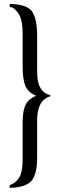

<svg xmlns="http://www.w3.org/2000/svg" viewBox="-20 -731 313 969"><path d="M94.2 72.8V-108.4Q94.2 -153.3 101.3 -180.2Q108.4 -207 122.3 -221.7Q136.2 -236.3 162.1 -247.6Q121.1 -265.1 107.7 -298.3Q94.2 -331.5 94.2 -398.9V-563.5Q94.2 -625.5 77.1 -656.2Q68.4 -671.9 57.9 -681.4Q47.4 -690.9 42.2 -692.9Q37.1 -694.8 29.3 -696.8V-711.4Q115.2 -709 140.6 -674.8Q167.5 -638.2 167.5 -548.3V-373.5Q167.5 -339.8 172.6 -316.4Q177.7 -293 193.1 -274.7Q208.5 -256.3 234.4 -250.5V-245.1Q167.5 -226.1 167.5 -124.5V64.9Q167.5 146.5 139.6 180.7Q111.3 214.8 29.3 217.3V202.6Q59.6 194.3 78.6 161.6Q94.2 134.8 94.2 72.8Z"/></svg>

Font: Libertinage
Style: l
Weight: 400
Designer: OSP
Foundry: OSP
Version: Version 1.0; 2008; OFL relea